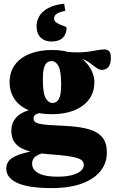

<svg xmlns="http://www.w3.org/2000/svg" viewBox="-20 -728 602 1008"><path d="M251 259.5Q186 259.5 140.8 252Q95.5 244.5 67.2 230.8Q39 217 26 198.5Q13 180 13 158Q13 139.5 21 124.5Q29 109.5 51 97Q73 84.5 114.8 73.5Q156.5 62.5 223.5 53H279L279.5 62Q223.5 69 195.2 79Q167 89 157.8 102Q148.5 115 148.5 131.5Q148.5 152 162.8 167.2Q177 182.5 206.5 191Q236 199.5 281.5 199.5Q327.5 199.5 358.2 191.2Q389 183 404.5 169Q420 155 420 138.5Q420 126 412.5 117Q405 108 385 101.5Q365 95 327.2 90.2Q289.5 85.5 229 81Q168.5 76 130.8 65Q93 54 73 37Q53 20 46 -0.8Q39 -21.5 39.5 -45Q41.5 -94 77.8 -123Q114 -152 189 -160L208 -137Q176.5 -134 166.2 -126.2Q156 -118.5 156 -106.5Q156 -96 162 -89.5Q168 -83 185 -78.8Q202 -74.5 234.8 -72Q267.5 -69.5 321.5 -67Q382.5 -64 424.5 -55Q466.5 -46 492.2 -29.2Q518 -12.5 529.5 12.5Q541 37.5 541 72Q541.5 127 508.2 169.2Q475 211.5 410.2 235.5Q345.5 259.5 251 259.5ZM252.5 -128.5Q180 -128.5 130.5 -149.5Q81 -170.5 55.8 -208.5Q30.5 -246.5 30.5 -296.5Q30.5 -350 58.2 -387.8Q86 -425.5 136.5 -445.5Q187 -465.5 253.5 -465.5Q312 -465.5 353.8 -449.8Q395.5 -434 422.5 -408.8Q449.5 -383.5 462.5 -354Q475.5 -324.5 475.5 -297.5Q475.5 -244 447.5 -206.2Q419.5 -168.5 369.5 -148.5Q319.5 -128.5 252.5 -128.5ZM256.5 -187.5Q277.5 -187.5 289.2 -208.2Q301 -229 301 -285Q301 -354.5 287 -381Q273 -407.5 250 -407.5Q229 -407.5 217 -387.2Q205 -367 205 -310.5Q205 -240.5 219.2 -214Q233.5 -187.5 256.5 -187.5ZM327 -422 320 -457Q364 -452 396.2 -453Q428.5 -454 452.5 -457.8Q476.5 -461.5 494.5 -465Q512.5 -468.5 527.5 -468.5Q544.5 -468.5 553.2 -459Q562 -449.5 562 -425.5Q562 -389 548 -375Q534 -361 517 -361Q500 -361 484.5 -373Q469 -385 449.2 -399.2Q429.5 -413.5 400.5 -421.8Q371.5 -430 327 -422ZM329.5 -582Q329.5 -550 309.8 -530Q290 -510 249 -510Q216 -510 194 -530.2Q172 -550.5 172 -591Q172 -618.5 186.2 -643Q200.5 -667.5 232.2 -685.2Q264 -703 317 -708.5L323 -671Q292 -665 278 -655.8Q264 -646.5 264 -631Q264 -619 273.8 -611.2Q283.5 -603.5 296.8 -598.5Q310 -593.5 319.8 -589.8Q329.5 -586 329.5 -582Z"/></svg>

Font: Newsreader 16pt 16pt ExtraBold
Style: Regular
Weight: 800
Version: Version 1.003